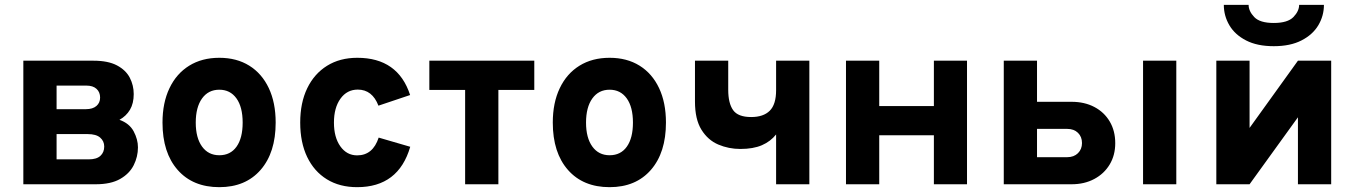

<svg xmlns="http://www.w3.org/2000/svg" viewBox="-20 -762 5602 794"><path d="M76.5 0V-511H366.5Q427 -511 463.8 -491.5Q500.5 -472 516.8 -440.5Q533 -409 533 -373Q533 -334.5 517.5 -308.2Q502 -282 474 -266.5Q515 -252 532.8 -218.8Q550.5 -185.5 550.5 -152.5Q550.5 -114 533 -79Q515.5 -44 477 -22Q438.5 0 376 0ZM214 -310.5H335Q363.5 -310.5 378.8 -323.8Q394 -337 394 -358.5Q394 -381 379.2 -394.5Q364.5 -408 337.5 -408H214ZM214 -103H347Q379.5 -103 395.2 -117.5Q411 -132 411 -156Q411 -178.5 394.2 -193Q377.5 -207.5 342.5 -207.5H214Z M887 12Q777.5 12 714.8 -59.2Q652 -130.5 652 -255Q652 -337 680.8 -397.2Q709.5 -457.5 762.2 -490.2Q815 -523 887 -523Q958.5 -523 1010.8 -490.5Q1063 -458 1091.5 -397.8Q1120 -337.5 1120 -255Q1120 -131 1057.8 -59.5Q995.5 12 887 12ZM887 -120Q933 -120 958.2 -155.5Q983.5 -191 983.5 -255Q983.5 -319.5 957.8 -355.2Q932 -391 887 -391Q841.5 -391 815.5 -354.8Q789.5 -318.5 789.5 -255Q789.5 -192 815.5 -156Q841.5 -120 887 -120Z M1457 12Q1384.5 12 1331.8 -20.5Q1279 -53 1250.2 -113Q1221.5 -173 1221.5 -255Q1221.5 -337 1250.5 -397Q1279.5 -457 1332.5 -490Q1385.5 -523 1457.5 -523Q1626 -523 1676 -369L1545 -325Q1519.5 -391.5 1459.5 -391.5Q1415 -391.5 1388 -354Q1361 -316.5 1361 -255Q1361 -194 1387.5 -156.8Q1414 -119.5 1457 -119.5Q1522 -119.5 1546 -193L1676.5 -155Q1628 12 1457 12Z M1903.5 0V-390H1755.5V-511H2189.5V-390H2041V0Z M2501 12Q2391.5 12 2328.8 -59.2Q2266 -130.5 2266 -255Q2266 -337 2294.8 -397.2Q2323.5 -457.5 2376.2 -490.2Q2429 -523 2501 -523Q2572.5 -523 2624.8 -490.5Q2677 -458 2705.5 -397.8Q2734 -337.5 2734 -255Q2734 -131 2671.8 -59.5Q2609.5 12 2501 12ZM2501 -120Q2547 -120 2572.2 -155.5Q2597.5 -191 2597.5 -255Q2597.5 -319.5 2571.8 -355.2Q2546 -391 2501 -391Q2455.5 -391 2429.5 -354.8Q2403.5 -318.5 2403.5 -255Q2403.5 -192 2429.5 -156Q2455.5 -120 2501 -120Z M3189.5 0V-206Q3166.5 -177 3130.8 -161.5Q3095 -146 3041.5 -146Q2993.5 -146 2950.5 -164.2Q2907.5 -182.5 2880.8 -225.5Q2854 -268.5 2854 -342V-511H2991.5V-391Q2991.5 -335 3011.8 -306.5Q3032 -278 3086.5 -278Q3137 -278 3163.2 -304Q3189.5 -330 3189.5 -389V-511H3327V0Z M3478.5 0V-511H3616V-323.5H3842V-511H3979V0H3842V-202.5H3616V0Z M4131 0V-511H4268.5V-341H4411.5Q4465 -341 4505.8 -319.5Q4546.5 -298 4569.2 -259.5Q4592 -221 4592 -170Q4592 -120 4569 -81.8Q4546 -43.5 4505.2 -21.8Q4464.5 0 4411.5 0ZM4268.5 -112H4393.5Q4421 -112 4437.8 -128.5Q4454.5 -145 4454.5 -170.5Q4454.5 -196.5 4437.8 -212.8Q4421 -229 4393.5 -229H4268.5ZM4707 0V-511H4844.5V0Z M5010 0V-511H5147.5V-233L5347.5 -511H5485V0H5347.5V-277L5147.5 0ZM5247.5 -571Q5179 -571 5133 -594.8Q5087 -618.5 5064 -657.5Q5041 -696.5 5041 -742H5143.5Q5143.5 -716 5166.8 -691.5Q5190 -667 5247.5 -667Q5305 -667 5328.8 -691.5Q5352.5 -716 5352.5 -742H5455Q5455 -696.5 5431.8 -657.5Q5408.5 -618.5 5362.2 -594.8Q5316 -571 5247.5 -571Z"/></svg>

Font: Overpass ExtraBold
Style: Regular
Weight: 800
Designer: Delve Withrington, Dave Bailey, Thomas Jockin
Foundry: Delve Fonts LLC
Version: Version 4.000; ttfautohint (v1.8.3)